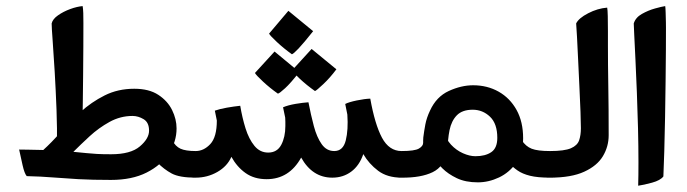

<svg xmlns="http://www.w3.org/2000/svg" viewBox="-20 -566 2207 617"><path d="M336.4 12.2Q276.4 12.2 232.7 9.8Q189 7.3 150.1 4.2Q111.3 1 65.9 0Q58.6 -8.3 52.5 -35.4Q46.4 -62.5 41.5 -85.4Q57.6 -85 71 -85Q84.5 -85 119.1 -84Q145 -107.4 174.3 -140.6Q203.6 -173.8 238.5 -205.8Q273.4 -237.8 316.2 -259.3Q358.9 -280.8 411.6 -280.8Q459 -280.8 488.8 -261.2Q518.6 -241.7 533 -212.4Q547.4 -183.1 547.4 -153.3Q547.4 -110.8 522.7 -73Q498 -35.2 451.2 -11.5Q404.3 12.2 336.4 12.2ZM336.9 -70.3Q399.9 -70.3 429.4 -95.5Q459 -120.6 459 -146Q459 -172.4 441.7 -182.9Q424.3 -193.4 405.8 -193.4Q366.7 -193.4 331.8 -174.1Q296.9 -154.8 267.8 -127.9Q238.8 -101.1 215.8 -78.1Q241.2 -75.7 257.6 -74Q273.9 -72.3 291.5 -71.3Q309.1 -70.3 336.9 -70.3ZM162.6 -97.2Q164.1 -151.4 161.6 -213.9Q159.2 -276.4 155.8 -334.7Q152.3 -393.1 149.2 -435.3Q146 -477.5 146 -490.7Q149.4 -504.9 166.5 -516.8Q183.6 -528.8 205.6 -536.9Q227.5 -544.9 245.6 -546.4Q247.1 -537.6 247.6 -523.7Q248 -509.8 248 -491.2Q248 -460.9 247.8 -416.3Q247.6 -371.6 247.1 -324.2Q246.6 -276.9 246.1 -237.1Q245.6 -197.3 245.1 -177.2ZM608.9 4.9Q556.6 4.9 531.7 -8.5Q506.8 -22 485.8 -43.5L533.7 -115.2Q543.5 -95.7 560.1 -88.1Q576.7 -80.6 608.9 -80.6L618.7 -75.7V0Z M836.9 9.8Q796.9 9.8 769.3 -9.8Q741.7 -29.3 723.6 -62Q710.4 -31.7 678.5 -13.4Q646.5 4.9 608.9 4.9H598.6V-80.6H608.9Q634.8 -80.6 655.8 -103Q676.8 -125.5 676.8 -178.7L670.4 -210.4Q685.5 -215.8 709 -220Q732.4 -224.1 752 -226.1Q758.3 -188 769 -153.6Q779.8 -119.1 797.6 -97.4Q815.4 -75.7 841.8 -75.7Q870.6 -75.7 883.8 -100.6Q897 -125.5 897 -161.1Q897 -165.5 897 -174.6Q897 -183.6 896.5 -188L889.6 -221.2Q905.3 -228 929.9 -232.2Q954.6 -236.3 971.2 -237.3Q979 -196.8 988.5 -160.9Q998 -125 1013.7 -102.8Q1029.3 -80.6 1054.2 -80.6Q1082.5 -80.6 1091.1 -114.7Q1099.6 -148.9 1096.2 -197.8L1089.4 -231.9Q1100.6 -237.8 1126.5 -243.2Q1152.3 -248.5 1169.9 -249Q1184.6 -166.5 1207.5 -123.5Q1230.5 -80.6 1270.5 -80.6H1280.3V4.9H1270.5Q1224.6 4.9 1195.1 -17.3Q1165.5 -39.6 1147.5 -70.8Q1134.8 -33.7 1108.6 -14.4Q1082.5 4.9 1047.9 4.9Q983.9 4.9 947.8 -59.6Q909.2 9.8 836.9 9.8ZM918 -391.6Q891.6 -410.6 869.9 -430.9Q848.1 -451.2 844.7 -458L906.7 -531.2L986.3 -465.8Q955.6 -427.2 939.5 -410.2Q923.3 -393.1 918 -391.6ZM873 -265.1Q846.7 -283.7 825 -304Q803.2 -324.2 799.3 -331.5L862.3 -400.4L941.9 -334.5Q914.1 -298.8 896.2 -282.5Q878.4 -266.1 873 -265.1ZM992.2 -273.4Q965.8 -292 943.8 -312.5Q921.9 -333 918.5 -339.8L981.4 -408.7L1061 -343.3Q1040.5 -315.9 1019 -295.7Q997.6 -275.4 992.2 -273.4Z M1515.6 20Q1476.1 20 1448 6.6Q1419.9 -6.8 1401.6 -25.1Q1383.3 -43.5 1372.6 -58.1L1406.7 -145Q1412.6 -119.1 1429.4 -101.1Q1446.3 -83 1467.8 -73.5Q1489.3 -64 1507.8 -64Q1539.6 -64 1558.8 -77.1Q1578.1 -90.3 1578.1 -123Q1578.1 -168.5 1554.7 -190.9Q1531.2 -213.4 1499 -213.4Q1465.8 -213.4 1448.2 -195.6Q1430.7 -177.7 1424.6 -147.7Q1418.5 -117.7 1418.5 -80.6Q1407.7 -30.8 1370.4 -12.7Q1333 5.4 1271.5 4.9Q1269.5 4.9 1266.4 4.9Q1263.2 4.9 1260.7 4.9V-80.6Q1263.2 -80.6 1265.4 -80.6Q1267.6 -80.6 1270.5 -80.6Q1312.5 -80.6 1326.2 -88.6Q1339.8 -96.7 1339.8 -106.9Q1339.8 -110.8 1339.8 -114.5Q1339.8 -118.2 1340.3 -124.5Q1342.8 -144.5 1346.9 -166.3Q1351.1 -188 1361.8 -210.4Q1382.3 -255.4 1422.4 -273.7Q1462.4 -292 1500.5 -292Q1545.9 -292 1582.3 -271.5Q1618.7 -251 1639.9 -212.9Q1661.1 -174.8 1661.1 -121.6Q1661.1 -74.7 1639.2 -43.2Q1617.2 -11.7 1583.7 4.2Q1550.3 20 1515.6 20ZM1747.6 4.9Q1707.5 4.9 1683.1 -1.2Q1658.7 -7.3 1643.3 -18.1Q1627.9 -28.8 1613.8 -43.5L1656.7 -115.2Q1669.4 -95.7 1688.5 -88.1Q1707.5 -80.6 1747.6 -80.6H1757.3V4.9Z M1737.8 4.9V-80.6H1747.6Q1793.9 -80.6 1814.7 -89.6Q1835.4 -98.6 1841.1 -115.2Q1846.7 -131.8 1846.7 -153.8Q1846.7 -170.4 1845.5 -206.1Q1844.2 -241.7 1842 -285.9Q1839.8 -330.1 1837.9 -372.8Q1835.9 -415.5 1834.2 -447.8Q1832.5 -480 1831.5 -490.7Q1839.8 -507.8 1870.1 -523.4Q1900.4 -539.1 1931.2 -541.5Q1932.6 -535.6 1933.1 -513.9Q1933.6 -492.2 1933.6 -465.8Q1933.6 -439.5 1933.6 -419.4Q1933.6 -358.9 1934.8 -289.6Q1936 -220.2 1936 -131.3Q1936 -95.2 1917.5 -64.2Q1898.9 -33.2 1857.4 -14.2Q1815.9 4.9 1747.6 4.9Z M2030.8 30.8Q2031.2 15.1 2031.5 -4.2Q2031.7 -23.4 2031.7 -44.9Q2031.7 -94.7 2030.3 -153.1Q2028.8 -211.4 2026.6 -269Q2024.4 -326.7 2022 -375.2Q2019.5 -423.8 2018.1 -455.1Q2016.6 -486.3 2016.6 -490.7Q2022.5 -509.8 2042.7 -521.2Q2063 -532.7 2085 -538.8Q2106.9 -544.9 2117.7 -546.4Q2118.7 -540.5 2119.1 -524.9Q2119.6 -509.3 2119.9 -494.4Q2120.1 -479.5 2120.1 -476.6Q2120.1 -452.1 2119.9 -406.5Q2119.6 -360.8 2118.9 -303.7Q2118.2 -246.6 2117.2 -188.2Q2116.2 -129.9 2114.7 -80.1Q2113.3 -30.3 2111.8 1Q2102.1 13.7 2075.4 21Q2048.8 28.3 2030.8 30.8Z"/></svg>

Font: Harmattan
Style: Bold
Weight: 700
Designer: George W. Nuss III and SIL International
Foundry: SIL International
Version: Version 4.000